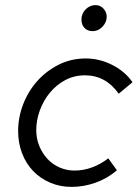

<svg xmlns="http://www.w3.org/2000/svg" viewBox="-20 -723 539 752"><path d="M51 0ZM272 -55Q307 -55 341 -67.5Q375 -80 404 -103Q412 -91 421 -79.5Q430 -68 438 -56Q399 -23 353 -7Q307 9 261 9Q215 9 176.5 -7.5Q138 -24 110 -53Q82 -82 66.5 -122.5Q51 -163 51 -210Q51 -263 70.5 -314Q90 -365 125.5 -405Q161 -445 209.5 -469.5Q258 -494 316 -494Q370 -494 420 -468.5Q470 -443 499 -401L445 -356Q394 -428 313 -428Q270 -428 235 -409Q200 -390 175 -359.5Q150 -329 136 -290.5Q122 -252 122 -214Q122 -180 134 -151Q146 -122 166 -100.5Q186 -79 213.5 -67Q241 -55 272 -55ZM343 -601Q323 -601 311 -613.5Q299 -626 299 -647Q299 -669 315 -686Q332 -703 354 -703Q373 -703 385.5 -689Q398 -675 398 -658Q398 -636 381.5 -618.5Q365 -601 343 -601Z"/></svg>

Font: Rosa Sans Light
Style: Italic
Weight: 300
Italic angle: -12°
Designer: Pentagram / MCKL
Foundry: Pentagram / MCKL
Version: Version 1.005;September 16, 2019;FontCreator 11.5.0.2425 64-